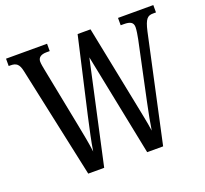

<svg xmlns="http://www.w3.org/2000/svg" viewBox="-123 -860 1077 1007"><g transform="rotate(-20 416.0 -357.0)"><path d="M72 -620 205 0H294L419 -571L534 0H623L752 -595C767 -661 781 -673 812 -673H828V-714H631V-673H649C684 -673 701 -664 701 -637C701 -622 696 -591 692 -572L623 -247C610 -184 602 -145 595 -98C588 -149 576 -202 563 -269L475 -707H403L307 -287C291 -215 277 -153 269 -100C263 -148 253 -199 241 -260L176 -590C173 -606 169 -625 169 -638C169 -660 185 -673 217 -673H235V-714H6V-673H16C47 -673 63 -663 72 -620Z"/></g></svg>

Font: Noto Serif Lao ExtCond
Style: Regular
Weight: 400
Width: 2
Designer: Monotype Design Team
Foundry: Monotype Imaging Inc.
Version: Version 2.004